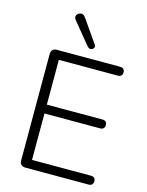

<svg xmlns="http://www.w3.org/2000/svg" viewBox="-137 -1027 850 1110"><g transform="rotate(15 288.0 -472.0)"><path d="M126 0Q110 0 101 -9Q92 -18 92 -35V-670Q92 -687 101 -696Q110 -705 126 -705H504Q518 -705 525 -698Q532 -691 532 -679Q532 -665 525 -658.5Q518 -652 504 -652H152V-384H484Q498 -384 505 -377.5Q512 -371 512 -358Q512 -345 505 -338Q498 -331 484 -331H152V-53H504Q518 -53 525 -46.5Q532 -40 532 -27Q532 -14 525 -7Q518 0 504 0ZM294 -769 187 -899Q179 -909 179.5 -917.5Q180 -926 185.5 -932.5Q191 -939 200 -942Q209 -945 218 -942Q227 -939 234 -928L329 -792Q335 -783 333 -775.5Q331 -768 324.5 -763.5Q318 -759 309.5 -760Q301 -761 294 -769Z"/></g></svg>

Font: Nunito ExtraLight Light
Style: Regular
Weight: 300
Version: Version 3.602